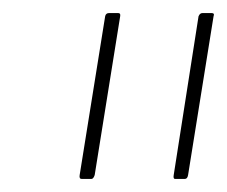

<svg xmlns="http://www.w3.org/2000/svg" viewBox="-20 -703 348 294"><path d="M248 -429Q245 -429 246 -435L284 -678Q286 -683 290 -683H304Q309 -683 307 -678L268 -435Q267 -429 263 -429ZM105 -429Q101 -429 102 -435L141 -678Q142 -683 147 -683H161Q165 -683 164 -678L125 -435Q123 -429 120 -429Z"/></svg>

Font: Sofia Sans Thin
Style: Italic
Weight: 250
Italic angle: -9°
Version: Version 4.100-B